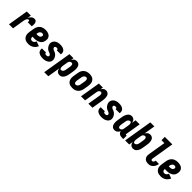

<svg xmlns="http://www.w3.org/2000/svg" viewBox="441 -2569 4617 4617"><g transform="rotate(45 2750.0 -260.0)"><path d="M50 0 136 -520H274L258 -425Q268 -445 281.5 -464Q295 -483 312.5 -498Q330 -513 351 -520.5Q372 -528 393 -528Q412 -528 429.5 -520.5Q447 -513 457 -498.5Q467 -484 471.5 -466Q476 -448 477 -429.5Q478 -411 476 -391.5Q474 -372 471 -353H333Q335 -363 335.5 -372.5Q336 -382 334 -391.5Q332 -401 325.5 -407.5Q319 -414 309 -414Q297 -414 286.5 -407Q276 -400 269 -390Q262 -380 257 -368.5Q252 -357 248 -346Q244 -335 241.5 -323.5Q239 -312 237 -300L188 0Z M715 8Q684 8 654.5 2.5Q625 -3 600.5 -17.5Q576 -32 558.5 -55Q541 -78 532.5 -105.5Q524 -133 524 -163.5Q524 -194 529 -225L549 -345Q553 -369 561.5 -394Q570 -419 585 -441Q600 -463 621 -480.5Q642 -498 666.5 -509Q691 -520 716 -524Q741 -528 766 -528Q793 -528 819 -524.5Q845 -521 868.5 -511.5Q892 -502 911 -485.5Q930 -469 941.5 -447Q953 -425 955 -398.5Q957 -372 953 -346Q949 -321 939 -297Q929 -273 911 -254Q893 -235 869.5 -221.5Q846 -208 822 -200.5Q798 -193 773.5 -190Q749 -187 724 -187Q709 -187 693 -188Q677 -189 661 -190Q660 -174 662 -158.5Q664 -143 672 -131Q680 -119 694.5 -112.5Q709 -106 724 -106Q739 -106 753.5 -111.5Q768 -117 779.5 -128Q791 -139 799 -152.5Q807 -166 812 -180L931 -136Q918 -105 896 -76.5Q874 -48 844.5 -28.5Q815 -9 781.5 -0.5Q748 8 715 8ZM724 -301Q739 -301 754 -303.5Q769 -306 783 -314Q797 -322 806 -335.5Q815 -349 818 -363Q820 -375 817 -385.5Q814 -396 806 -402.5Q798 -409 787.5 -411.5Q777 -414 766 -414Q750 -414 734.5 -406.5Q719 -399 708 -386Q697 -373 691.5 -357.5Q686 -342 684 -326L680 -304Q691 -302 702 -301.5Q713 -301 724 -301Z M1202 8Q1178 8 1155 5.5Q1132 3 1110.5 -4.5Q1089 -12 1070 -24Q1051 -36 1038.5 -54.5Q1026 -73 1021.5 -96Q1017 -119 1021 -143L1023 -150H1160L1159 -148Q1158 -138 1162 -129Q1166 -120 1174 -114.5Q1182 -109 1192 -107.5Q1202 -106 1212 -106Q1221 -106 1230.5 -107Q1240 -108 1248.5 -112Q1257 -116 1264 -123Q1271 -130 1273 -139Q1275 -153 1269 -164.5Q1263 -176 1253.5 -184.5Q1244 -193 1232 -197.5Q1220 -202 1208 -206.5Q1196 -211 1183.5 -216Q1171 -221 1160.5 -227.5Q1150 -234 1140.5 -242.5Q1131 -251 1122.5 -260Q1114 -269 1107 -279.5Q1100 -290 1093.5 -301Q1087 -312 1082.5 -324Q1078 -336 1075 -348.5Q1072 -361 1072 -374.5Q1072 -388 1074 -402Q1078 -422 1088 -441.5Q1098 -461 1113.5 -476Q1129 -491 1148.5 -501.5Q1168 -512 1188.5 -518Q1209 -524 1229.5 -526Q1250 -528 1271 -528Q1294 -528 1317 -525.5Q1340 -523 1361 -515.5Q1382 -508 1400 -495Q1418 -482 1429.5 -464Q1441 -446 1444.5 -423.5Q1448 -401 1444 -378L1443 -370H1306V-372Q1308 -382 1305.5 -390.5Q1303 -399 1296 -404.5Q1289 -410 1279.5 -412Q1270 -414 1261 -414Q1253 -414 1245 -412.5Q1237 -411 1229.5 -407.5Q1222 -404 1216 -397Q1210 -390 1209 -382Q1207 -368 1213 -356Q1219 -344 1228 -336Q1237 -328 1249 -323Q1261 -318 1273.5 -313.5Q1286 -309 1297.5 -304Q1309 -299 1320 -292.5Q1331 -286 1340.5 -278Q1350 -270 1358.5 -260.5Q1367 -251 1374.5 -241Q1382 -231 1387.5 -219.5Q1393 -208 1398 -196.5Q1403 -185 1405.5 -172Q1408 -159 1409 -145.5Q1410 -132 1407 -119Q1404 -98 1393 -78Q1382 -58 1365 -43Q1348 -28 1328 -18Q1308 -8 1287 -2Q1266 4 1244.5 6Q1223 8 1202 8Z M1464 215 1586 -520H1724L1712 -449Q1721 -465 1733.5 -480Q1746 -495 1761 -506.5Q1776 -518 1794.5 -523Q1813 -528 1830 -528Q1856 -528 1879.5 -518.5Q1903 -509 1918 -490.5Q1933 -472 1940.5 -448Q1948 -424 1950.5 -399Q1953 -374 1951 -348Q1949 -322 1945 -295L1925 -175Q1921 -155 1916 -134.5Q1911 -114 1902.5 -94Q1894 -74 1882 -55Q1870 -36 1853 -21.5Q1836 -7 1814.5 0.5Q1793 8 1772 8Q1749 8 1727.5 0Q1706 -8 1690.5 -23.5Q1675 -39 1666.5 -60Q1658 -81 1655 -104L1602 215ZM1712 -106Q1727 -106 1742 -114Q1757 -122 1767 -135Q1777 -148 1782 -163.5Q1787 -179 1790 -194L1810 -314Q1812 -325 1812.5 -335.5Q1813 -346 1812.5 -356.5Q1812 -367 1810 -377Q1808 -387 1803.5 -395.5Q1799 -404 1789.5 -409Q1780 -414 1769 -414Q1756 -414 1742.5 -409Q1729 -404 1718.5 -393.5Q1708 -383 1702.5 -369.5Q1697 -356 1694 -342L1674 -222Q1672 -210 1671 -198.5Q1670 -187 1670 -175Q1670 -163 1671.5 -151.5Q1673 -140 1677.5 -130Q1682 -120 1691 -113Q1700 -106 1712 -106Z M2207 8Q2177 8 2148 2Q2119 -4 2095 -18.5Q2071 -33 2055 -56Q2039 -79 2031 -107Q2023 -135 2023.5 -164.5Q2024 -194 2029 -225L2049 -345Q2053 -369 2061.5 -394Q2070 -419 2085 -441Q2100 -463 2121 -480.5Q2142 -498 2166.5 -509Q2191 -520 2216 -524Q2241 -528 2266 -528Q2296 -528 2325 -522Q2354 -516 2378 -501.5Q2402 -487 2418.5 -464Q2435 -441 2442.5 -413Q2450 -385 2450 -355.5Q2450 -326 2445 -295L2425 -175Q2421 -151 2412 -126Q2403 -101 2388 -79Q2373 -57 2352 -39.5Q2331 -22 2307 -11Q2283 0 2257.5 4Q2232 8 2207 8ZM2207 -106Q2223 -106 2239 -113.5Q2255 -121 2265.5 -134Q2276 -147 2281.5 -162.5Q2287 -178 2290 -194L2310 -314Q2312 -325 2312.5 -336Q2313 -347 2312.5 -357.5Q2312 -368 2309.5 -378Q2307 -388 2301.5 -396.5Q2296 -405 2286.5 -409.5Q2277 -414 2266 -414Q2250 -414 2234.5 -406.5Q2219 -399 2208 -386Q2197 -373 2191.5 -357.5Q2186 -342 2184 -326L2164 -206Q2162 -195 2161 -184Q2160 -173 2161 -162.5Q2162 -152 2164.5 -142Q2167 -132 2172.5 -123.5Q2178 -115 2187 -110.5Q2196 -106 2207 -106Z M2500 0 2586 -520H2724L2712 -450Q2721 -466 2733 -481Q2745 -496 2759.5 -507Q2774 -518 2791.5 -523Q2809 -528 2826 -528Q2852 -528 2875 -518Q2898 -508 2912.5 -489Q2927 -470 2934 -446.5Q2941 -423 2943 -398Q2945 -373 2943 -347Q2941 -321 2937 -295L2888 0H2750L2802 -314Q2804 -325 2805 -335Q2806 -345 2805.5 -355.5Q2805 -366 2803.5 -376Q2802 -386 2797 -394.5Q2792 -403 2784 -408.5Q2776 -414 2765 -414Q2752 -414 2738.5 -408.5Q2725 -403 2716 -392.5Q2707 -382 2702 -369Q2697 -356 2694 -342L2638 0Z M3202 8Q3178 8 3155 5.5Q3132 3 3110.5 -4.5Q3089 -12 3070 -24Q3051 -36 3038.5 -54.5Q3026 -73 3021.5 -96Q3017 -119 3021 -143L3023 -150H3160L3159 -148Q3158 -138 3162 -129Q3166 -120 3174 -114.5Q3182 -109 3192 -107.5Q3202 -106 3212 -106Q3221 -106 3230.5 -107Q3240 -108 3248.5 -112Q3257 -116 3264 -123Q3271 -130 3273 -139Q3275 -153 3269 -164.5Q3263 -176 3253.5 -184.5Q3244 -193 3232 -197.5Q3220 -202 3208 -206.5Q3196 -211 3183.5 -216Q3171 -221 3160.5 -227.5Q3150 -234 3140.5 -242.5Q3131 -251 3122.5 -260Q3114 -269 3107 -279.5Q3100 -290 3093.5 -301Q3087 -312 3082.5 -324Q3078 -336 3075 -348.5Q3072 -361 3072 -374.5Q3072 -388 3074 -402Q3078 -422 3088 -441.5Q3098 -461 3113.5 -476Q3129 -491 3148.5 -501.5Q3168 -512 3188.5 -518Q3209 -524 3229.5 -526Q3250 -528 3271 -528Q3294 -528 3317 -525.5Q3340 -523 3361 -515.5Q3382 -508 3400 -495Q3418 -482 3429.5 -464Q3441 -446 3444.5 -423.5Q3448 -401 3444 -378L3443 -370H3306V-372Q3308 -382 3305.5 -390.5Q3303 -399 3296 -404.5Q3289 -410 3279.5 -412Q3270 -414 3261 -414Q3253 -414 3245 -412.5Q3237 -411 3229.5 -407.5Q3222 -404 3216 -397Q3210 -390 3209 -382Q3207 -368 3213 -356Q3219 -344 3228 -336Q3237 -328 3249 -323Q3261 -318 3273.5 -313.5Q3286 -309 3297.5 -304Q3309 -299 3320 -292.5Q3331 -286 3340.5 -278Q3350 -270 3358.5 -260.5Q3367 -251 3374.5 -241Q3382 -231 3387.5 -219.5Q3393 -208 3398 -196.5Q3403 -185 3405.5 -172Q3408 -159 3409 -145.5Q3410 -132 3407 -119Q3404 -98 3393 -78Q3382 -58 3365 -43Q3348 -28 3328 -18Q3308 -8 3287 -2Q3266 4 3244.5 6Q3223 8 3202 8Z M3643 8Q3617 8 3594 -1.5Q3571 -11 3556 -29.5Q3541 -48 3533.5 -72Q3526 -96 3523.5 -121Q3521 -146 3522.5 -172Q3524 -198 3529 -225L3549 -345Q3552 -365 3557.5 -385.5Q3563 -406 3571.5 -426Q3580 -446 3592 -465Q3604 -484 3621 -498.5Q3638 -513 3659 -520.5Q3680 -528 3701 -528Q3724 -528 3745.5 -520Q3767 -512 3782.5 -496.5Q3798 -481 3806.5 -460Q3815 -439 3819 -416L3836 -520H3974L3909 -126Q3908 -122 3908.5 -118Q3909 -114 3911.5 -111Q3914 -108 3917.5 -107Q3921 -106 3925 -106H3945V8H3906Q3882 8 3859 4Q3836 0 3816.5 -11.5Q3797 -23 3784 -42Q3771 -61 3769 -85Q3760 -66 3747.5 -48.5Q3735 -31 3719 -18Q3703 -5 3682.5 1.5Q3662 8 3643 8ZM3704 -106Q3717 -106 3731 -111Q3745 -116 3755 -126.5Q3765 -137 3771 -150.5Q3777 -164 3779 -178L3799 -298Q3801 -310 3802.5 -321.5Q3804 -333 3804 -345Q3804 -357 3802.5 -368.5Q3801 -380 3796.5 -390Q3792 -400 3782.5 -407Q3773 -414 3761 -414Q3746 -414 3731.5 -406Q3717 -398 3706.5 -385Q3696 -372 3691 -356.5Q3686 -341 3684 -326L3664 -206Q3662 -195 3661.5 -184.5Q3661 -174 3661 -163.5Q3661 -153 3663.5 -143Q3666 -133 3670.5 -124.5Q3675 -116 3684 -111Q3693 -106 3704 -106Z M4272 8Q4249 8 4227.5 0Q4206 -8 4190.5 -23.5Q4175 -39 4166.5 -60Q4158 -81 4155 -104L4138 0H4000L4121 -735H4259L4212 -449Q4221 -465 4233.5 -480Q4246 -495 4261 -506.5Q4276 -518 4294.5 -523Q4313 -528 4330 -528Q4356 -528 4379.5 -518.5Q4403 -509 4418 -490.5Q4433 -472 4440.5 -448Q4448 -424 4450.5 -399Q4453 -374 4451 -348Q4449 -322 4445 -295L4425 -175Q4421 -155 4416 -134.5Q4411 -114 4402.5 -94Q4394 -74 4382 -55Q4370 -36 4353 -21.5Q4336 -7 4314.5 0.5Q4293 8 4272 8ZM4212 -106Q4227 -106 4242 -114Q4257 -122 4267 -135Q4277 -148 4282 -163.5Q4287 -179 4290 -194L4310 -314Q4312 -325 4312.5 -335.5Q4313 -346 4312.5 -356.5Q4312 -367 4310 -377Q4308 -387 4303.5 -395.5Q4299 -404 4289.5 -409Q4280 -414 4269 -414Q4256 -414 4242.5 -409Q4229 -404 4218.5 -393.5Q4208 -383 4202.5 -369.5Q4197 -356 4194 -342L4174 -222Q4172 -210 4171 -198.5Q4170 -187 4170 -175Q4170 -163 4171.5 -151.5Q4173 -140 4177.5 -130Q4182 -120 4191 -113Q4200 -106 4212 -106Z M4788 8Q4764 8 4740.5 3.5Q4717 -1 4697 -13Q4677 -25 4663 -43Q4649 -61 4642 -83.5Q4635 -106 4635 -130.5Q4635 -155 4640 -180L4713 -621H4615L4614 -735H4870L4775 -161Q4774 -151 4773.5 -141Q4773 -131 4777.5 -123Q4782 -115 4790 -110.5Q4798 -106 4808 -106Q4820 -106 4831 -113Q4842 -120 4848.5 -130.5Q4855 -141 4859 -152.5Q4863 -164 4865 -175V-177L4976 -173V-169Q4972 -147 4964.5 -125Q4957 -103 4944.5 -82Q4932 -61 4915 -43.5Q4898 -26 4877.5 -14Q4857 -2 4834 3Q4811 8 4788 8Z M5215 8Q5184 8 5154.5 2.5Q5125 -3 5100.5 -17.5Q5076 -32 5058.5 -55Q5041 -78 5032.5 -105.5Q5024 -133 5024 -163.5Q5024 -194 5029 -225L5049 -345Q5053 -369 5061.5 -394Q5070 -419 5085 -441Q5100 -463 5121 -480.5Q5142 -498 5166.5 -509Q5191 -520 5216 -524Q5241 -528 5266 -528Q5293 -528 5319 -524.5Q5345 -521 5368.5 -511.5Q5392 -502 5411 -485.5Q5430 -469 5441.5 -447Q5453 -425 5455 -398.5Q5457 -372 5453 -346Q5449 -321 5439 -297Q5429 -273 5411 -254Q5393 -235 5369.5 -221.5Q5346 -208 5322 -200.5Q5298 -193 5273.5 -190Q5249 -187 5224 -187Q5209 -187 5193 -188Q5177 -189 5161 -190Q5160 -174 5162 -158.5Q5164 -143 5172 -131Q5180 -119 5194.5 -112.5Q5209 -106 5224 -106Q5239 -106 5253.5 -111.5Q5268 -117 5279.5 -128Q5291 -139 5299 -152.5Q5307 -166 5312 -180L5431 -136Q5418 -105 5396 -76.5Q5374 -48 5344.5 -28.5Q5315 -9 5281.5 -0.5Q5248 8 5215 8ZM5224 -301Q5239 -301 5254 -303.5Q5269 -306 5283 -314Q5297 -322 5306 -335.5Q5315 -349 5318 -363Q5320 -375 5317 -385.5Q5314 -396 5306 -402.5Q5298 -409 5287.5 -411.5Q5277 -414 5266 -414Q5250 -414 5234.5 -406.5Q5219 -399 5208 -386Q5197 -373 5191.5 -357.5Q5186 -342 5184 -326L5180 -304Q5191 -302 5202 -301.5Q5213 -301 5224 -301Z"/></g></svg>

Font: Iosevka Term Curly Heavy
Style: Italic
Weight: 900
Italic angle: -9°
Designer: Belleve Invis
Foundry: Belleve Invis
Version: Version 32.3.0